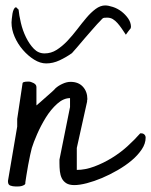

<svg xmlns="http://www.w3.org/2000/svg" viewBox="-20 -671 545 692"><path d="M8.8 -19.5 42 -214.8V-242.2L61.5 -372.1Q64.5 -376 72.3 -376.5Q80.1 -377 83 -377Q90.8 -377 101.1 -371.6Q111.3 -366.2 111.3 -357.4V-291Q115.2 -293.9 125 -302.7Q134.8 -311.5 146 -321.3Q157.2 -331.1 167 -339.8Q176.8 -348.6 179.7 -352.5Q190.4 -362.3 205.6 -369.1Q220.7 -376 234.4 -376Q262.7 -376 278.8 -358.4Q294.9 -340.8 294.9 -313.5Q294.9 -311.5 294.4 -311Q293.9 -310.5 293.9 -308.6V-304.7L256.8 -137.7V-58.6Q287.1 -58.6 319.8 -70.8Q352.5 -83 382.8 -101.6Q413.1 -120.1 439.5 -144Q465.8 -168 485.4 -190.4H489.3Q496.1 -190.4 500.5 -186Q504.9 -181.6 504.9 -174.8Q504.9 -153.3 490.7 -132.3Q476.6 -111.3 454.6 -92.8Q432.6 -74.2 403.8 -57.6Q375 -41 347.2 -29.3Q319.3 -17.6 293 -10.7Q266.6 -3.9 248 -3.9Q229.5 -3.9 218.8 -10.7Q208 -17.6 202.6 -28.8Q197.3 -40 195.8 -53.7Q194.3 -67.4 194.3 -83V-95.7L232.4 -285.2V-317.4Q209 -317.4 186 -296.9Q163.1 -276.4 145 -247.1Q127 -217.8 113.8 -187.5Q100.6 -157.2 94.7 -137.7Q92.8 -130.9 88.9 -113.3Q85 -95.7 81.5 -76.2Q78.1 -56.6 75.2 -39.1Q72.3 -21.5 71.3 -13.7Q72.3 -7.8 67.9 -4.9Q63.5 -2 57.6 -0.5Q51.8 1 45.4 1Q39.1 1 35.2 1Q26.4 1 17.6 -2Q8.8 -4.9 8.8 -16.6ZM21.5 -589.8Q21.5 -593.8 22.5 -603Q23.4 -612.3 24.9 -621.6Q26.4 -630.9 29.8 -637.7Q33.2 -644.5 37.1 -644.5L40 -643.6Q41 -642.6 43 -640.1Q44.9 -637.7 46.9 -636.7Q48.8 -616.2 55.2 -588.9Q61.5 -561.5 73.7 -536.6Q85.9 -511.7 102.1 -495.1Q118.2 -478.5 140.6 -478.5Q164.1 -478.5 184.1 -491.2Q204.1 -503.9 222.7 -523.4Q241.2 -543 258.3 -565.4Q275.4 -587.9 291.5 -606.9Q307.6 -626 324.7 -638.7Q341.8 -651.4 359.4 -651.4Q370.1 -651.4 386.7 -646Q403.3 -640.6 417.5 -629.9Q431.6 -619.1 441.9 -604.5Q452.1 -589.8 452.1 -573.2Q452.1 -572.3 451.7 -572.3Q451.2 -572.3 451.2 -571.3V-569.3Q449.2 -567.4 442.4 -558.1Q435.5 -548.8 433.6 -545.9Q425.8 -557.6 418.5 -568.4Q411.1 -579.1 403.3 -587.9Q395.5 -596.7 386.7 -602.1Q377.9 -607.4 366.2 -607.4Q359.4 -607.4 355.5 -606.9Q351.6 -606.4 348.6 -603.5Q345.7 -600.6 341.8 -596.2Q337.9 -591.8 330.1 -584Q325.2 -578.1 312 -563.5Q298.8 -548.8 284.7 -532.2Q270.5 -515.6 257.8 -500.5Q245.1 -485.4 239.3 -479.5Q218.8 -464.8 194.8 -453.6Q170.9 -442.4 146.5 -442.4Q125 -442.4 103 -456.1Q81.1 -469.7 62.5 -491.2Q43.9 -512.7 32.7 -538.6Q21.5 -564.5 21.5 -589.8Z"/></svg>

Font: Cedarville Cursive
Style: Regular
Weight: 400
Designer: Kimberly Geswein
Foundry: Kimberly Geswein
Version: Version 1.001 2010